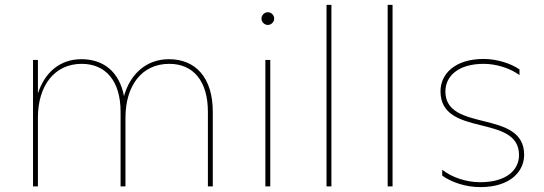

<svg xmlns="http://www.w3.org/2000/svg" viewBox="-20 -762 2223 785"><path d="M671 -520C578 -520 512 -459 487 -369C468 -468 404 -520 313 -520C225 -520 163 -466 135 -380V-517H115V0H135V-281C135 -412 203 -501 314 -501C412 -501 473 -431 473 -305V0H493V-281C493 -411 559 -501 672 -501C770 -501 830 -431 830 -305V0H850V-305C850 -444 780 -520 671 -520Z M1065 0H1085V-517H1065ZM1075 -660C1089 -660 1101 -672 1101 -686C1101 -700 1089 -712 1075 -712C1061 -712 1049 -700 1049 -686C1049 -672 1061 -660 1075 -660Z M1315 0H1335V-742H1315Z M1565 0H1585V-742H1565Z M1944 3C2065 3 2123 -60 2123 -129C2123 -317 1801 -219 1801 -388C1801 -451 1854 -501 1958 -501C2007 -501 2065 -484 2104 -455V-478C2069 -503 2010 -521 1958 -521C1838 -521 1781 -458 1781 -389C1781 -198 2102 -299 2102 -128C2102 -67 2051 -17 1943 -17C1884 -17 1826 -38 1788 -68V-44C1827 -16 1885 3 1944 3Z"/></svg>

Font: Chess Sans Thin
Style: Regular
Weight: 100
Designer: Wolf Bōese
Foundry: Wolf Bōese
Version: Version 7.223;Glyphs 3.3 (3306)